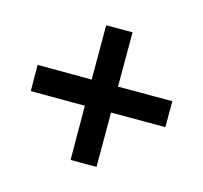

<svg xmlns="http://www.w3.org/2000/svg" viewBox="-93 -694 684 647"><g transform="rotate(-30 249.0 -370.5)"><path d="M51 -236 184 -370 51 -504 115 -569 248 -435 382 -569 447 -504 313 -370 447 -236 383 -172 249 -306 115 -172Z"/></g></svg>

Font: Encode Sans Wide
Style: SemiBold
Weight: 600
Designer: Pablo Impallari, Andres Torresi
Foundry: Pablo Impallari, Andres Torresi
Version: Version 1.000; ttfautohint (v1.00) -l 8 -r 50 -G 200 -x 14 -